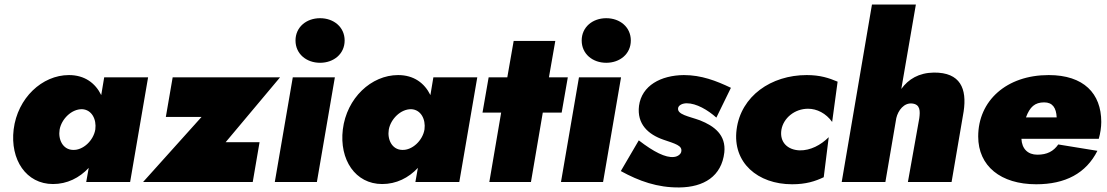

<svg xmlns="http://www.w3.org/2000/svg" viewBox="-20 -800 4868 844"><path d="M40 -231C24 -98 95 9 213 9C275 9 329 -18 370 -62L359 0H552L631 -460H438L425 -382C399 -435 352 -470 283 -470C165 -470 57 -369 40 -231ZM242 -230C250 -276 294 -321 341 -320C383 -318 405 -276 399 -231C391 -182 345 -139 301 -141C256 -142 235 -187 242 -230Z M866 -286 609 0H1091L1121 -175H972L1211 -460H739L709 -286Z M1279 -622C1279 -563 1327 -524 1387 -524C1447 -524 1495 -563 1495 -622C1495 -681 1447 -720 1387 -720C1327 -720 1279 -681 1279 -622ZM1267 -460 1188 0H1373L1452 -460Z M1487 -231C1471 -98 1542 9 1660 9C1722 9 1776 -18 1817 -62L1806 0H1999L2078 -460H1885L1872 -382C1846 -435 1799 -470 1730 -470C1612 -470 1504 -369 1487 -231ZM1689 -230C1697 -276 1741 -321 1788 -320C1830 -318 1852 -276 1846 -231C1838 -182 1792 -139 1748 -141C1703 -142 1682 -187 1689 -230Z M2128 -460 2101 -305H2183L2131 0H2314L2366 -305H2449L2476 -460H2393L2421 -620H2238L2210 -460Z M2537 -622C2537 -563 2585 -524 2645 -524C2705 -524 2753 -563 2753 -622C2753 -681 2705 -720 2645 -720C2585 -720 2537 -681 2537 -622ZM2525 -460 2446 0H2631L2710 -460Z M2788 -183 2709 -48C2789 -4 2870 25 2966 24C3074 23 3152 -25 3164 -130C3172 -207 3120 -246 3057 -271C3008 -289 2955 -296 2961 -326C2964 -338 2980 -346 2999 -346C3041 -346 3091 -317 3129 -283L3193 -414C3128 -445 3063 -470 2986 -470C2885 -469 2801 -424 2789 -335C2779 -254 2830 -209 2896 -186C2949 -168 2979 -160 2975 -135C2974 -122 2958 -111 2942 -110C2906 -106 2854 -132 2788 -183Z M3415 -230C3424 -281 3473 -322 3532 -322C3571 -322 3611 -302 3638 -264L3662 -441C3624 -457 3586 -470 3526 -470C3370 -470 3237 -378 3218 -231C3199 -85 3311 10 3462 10C3523 10 3563 -3 3601 -21L3623 -197C3588 -162 3542 -138 3495 -139C3442 -141 3406 -175 3415 -230Z M4021 -280 3971 0H4163L4216 -310C4231 -410 4202 -482 4085 -481C4019 -480 3973 -452 3942 -409L4006 -780H3813L3680 0H3872L3920 -281C3928 -315 3954 -349 3990 -345C4026 -341 4025 -311 4021 -280Z M4535 10C4663 10 4754 -38 4804 -137L4632 -165C4611 -135 4583 -120 4540 -120C4498 -120 4472 -146 4470 -190H4810C4817 -214 4821 -241 4821 -264C4821 -389 4744 -470 4590 -470C4404 -470 4280 -357 4280 -200C4280 -70 4379 10 4535 10ZM4570 -350C4607 -350 4623 -326 4625 -284H4490C4507 -330 4529 -350 4570 -350Z"/></svg>

Font: Jost* Black
Style: Italic
Weight: 900
Italic angle: -10°
Version: Version 3.7